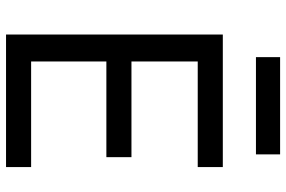

<svg xmlns="http://www.w3.org/2000/svg" viewBox="-172 -752 925 620"><g transform="rotate(90 290.0 -442.5)"><path d="M92 -700H520V-619H179V-405H488V-324H179V-81H520V0H92ZM165 -885H479V-807H165Z"/></g></svg>

Font: NT Somic
Style: Regular
Weight: 400
Designer: Ravid Balaliev — lead type designer, mastering
Michael Voronin — secret advisor, marketing
Ivan Kovalenko — best boy
Foundry: NT Type
Version: Version 0.7